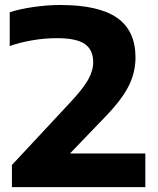

<svg xmlns="http://www.w3.org/2000/svg" viewBox="-20 -770 649 790"><path d="M578 -138.5V0H29V-91L268.5 -348Q321.5 -404.5 342.5 -442Q363.5 -479.5 363.5 -514Q363.5 -565 328.8 -589Q294 -613 214 -613Q163.5 -613 111.8 -604Q60 -595 20 -580.5V-719.5Q58.5 -732.5 116.5 -741Q174.5 -749.5 227 -749.5Q386.5 -749.5 462 -696.5Q537.5 -643.5 537.5 -533.5Q537.5 -472.5 509.8 -416.8Q482 -361 415 -291.5L268 -138.5Z"/></svg>

Font: Encode Sans Expanded
Style: Bold
Weight: 700
Width: 7
Designer: Multiple Designers
Foundry: Impallari Type
Version: Version 2.000